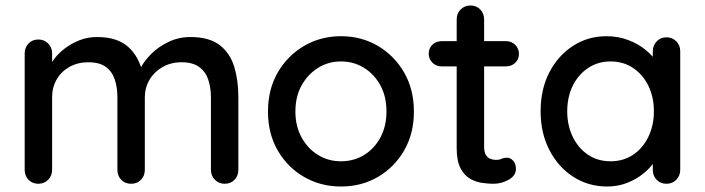

<svg xmlns="http://www.w3.org/2000/svg" viewBox="-20 -670 2569 700"><path d="M334 -535Q408 -535 448 -498.5Q488 -462 501 -400L485 -405L492 -421Q505 -447 531.5 -473.5Q558 -500 595 -517.5Q632 -535 674 -535Q743 -535 781 -505.5Q819 -476 834 -426.5Q849 -377 849 -316V-51Q849 -29 835 -14.5Q821 0 799 0Q778 0 763.5 -14.5Q749 -29 749 -51V-315Q749 -350 739.5 -379Q730 -408 706.5 -425.5Q683 -443 642 -443Q603 -443 572.5 -425.5Q542 -408 525 -379Q508 -350 508 -315V-51Q508 -29 494 -14.5Q480 0 458 0Q436 0 422 -14.5Q408 -29 408 -51V-316Q408 -351 398.5 -380Q389 -409 366 -426Q343 -443 302 -443Q263 -443 233 -426Q203 -409 186.5 -380Q170 -351 170 -316V-51Q170 -29 155.5 -14.5Q141 0 120 0Q98 0 84 -14.5Q70 -29 70 -51V-475Q70 -497 84 -511.5Q98 -526 120 -526Q141 -526 155.5 -511.5Q170 -497 170 -475V-416L151 -405Q158 -427 174 -450Q190 -473 214.5 -492Q239 -511 269 -523Q299 -535 334 -535Z M1489 -263Q1489 -183 1453.5 -121.5Q1418 -60 1358 -25Q1298 10 1223 10Q1149 10 1088.5 -25Q1028 -60 992.5 -121.5Q957 -183 957 -263Q957 -344 992.5 -405.5Q1028 -467 1088.5 -502.5Q1149 -538 1223 -538Q1298 -538 1358 -502.5Q1418 -467 1453.5 -405.5Q1489 -344 1489 -263ZM1389 -263Q1389 -318 1367 -358.5Q1345 -399 1307.5 -422.5Q1270 -446 1223 -446Q1177 -446 1139.5 -422.5Q1102 -399 1079.5 -358.5Q1057 -318 1057 -263Q1057 -210 1079.5 -169Q1102 -128 1139.5 -105Q1177 -82 1223 -82Q1270 -82 1307.5 -105Q1345 -128 1367 -169Q1389 -210 1389 -263Z M1590 -520H1825Q1845 -520 1858.5 -506.5Q1872 -493 1872 -473Q1872 -454 1858.5 -441Q1845 -428 1825 -428H1590Q1570 -428 1556.5 -441.5Q1543 -455 1543 -474Q1543 -494 1556.5 -507Q1570 -520 1590 -520ZM1695 -650Q1717 -650 1731 -635.5Q1745 -621 1745 -599V-135Q1745 -117 1751 -106Q1757 -95 1767.5 -91Q1778 -87 1789 -87Q1800 -87 1808.5 -91Q1817 -95 1829 -95Q1841 -95 1851 -84Q1861 -73 1861 -54Q1861 -30 1835 -15Q1809 0 1779 0Q1762 0 1739 -3Q1716 -6 1694.5 -18Q1673 -30 1659 -56.5Q1645 -83 1645 -131V-599Q1645 -621 1659.5 -635.5Q1674 -650 1695 -650Z M2410 -534Q2431 -534 2445.5 -519.5Q2460 -505 2460 -483V-51Q2460 -29 2445.5 -14.5Q2431 0 2410 0Q2388 0 2374 -14.5Q2360 -29 2360 -51V-123L2380 -120Q2380 -102 2365.5 -80Q2351 -58 2326 -37.5Q2301 -17 2267 -3.5Q2233 10 2194 10Q2125 10 2070 -25.5Q2015 -61 1983 -123Q1951 -185 1951 -264Q1951 -345 1983 -406.5Q2015 -468 2069.5 -503Q2124 -538 2191 -538Q2234 -538 2270.5 -524Q2307 -510 2334 -488Q2361 -466 2376 -441.5Q2391 -417 2391 -395L2360 -392V-483Q2360 -504 2374 -519Q2388 -534 2410 -534ZM2206 -82Q2253 -82 2288.5 -106Q2324 -130 2344 -171.5Q2364 -213 2364 -264Q2364 -316 2344 -357Q2324 -398 2288.5 -422Q2253 -446 2206 -446Q2160 -446 2124 -422Q2088 -398 2068 -357Q2048 -316 2048 -264Q2048 -213 2068 -171.5Q2088 -130 2123.5 -106Q2159 -82 2206 -82Z"/></svg>

Font: Quicksand Light SemiBold
Style: Regular
Weight: 600
Version: Version 3.004